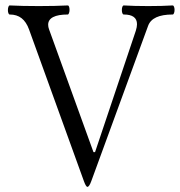

<svg xmlns="http://www.w3.org/2000/svg" viewBox="-20 -686 678 724"><path d="M296.4 -2.9 89.4 -575.2Q79.1 -603.5 61.3 -617.4Q43.5 -631.3 16.6 -631.3Q13.7 -631.3 11.7 -636.2Q9.8 -641.1 9.8 -647.9Q9.8 -654.8 11.7 -660.2Q13.7 -665.5 16.6 -665.5Q62.5 -663.1 126 -663.1Q189.5 -663.1 235.4 -665.5Q238.8 -665.5 240.5 -660.6Q242.2 -655.8 242.2 -648.9Q242.2 -642.1 240.2 -636.7Q238.3 -631.3 235.4 -631.3Q199.2 -631.3 180.4 -621.6Q161.6 -611.8 161.6 -592.8Q161.6 -584 165 -575.2L332.5 -112.3H338.4L492.2 -570.3Q496.6 -584.5 496.6 -594.7Q496.6 -631.3 446.8 -631.3Q443.4 -631.3 441.4 -636.2Q439.5 -641.1 439.5 -647.9Q439.5 -655.3 441.4 -660.4Q443.4 -665.5 446.8 -665.5Q485.4 -663.1 539.1 -663.1Q592.3 -663.1 630.9 -665.5Q634.3 -665.5 636.2 -660.6Q638.2 -655.8 638.2 -648.9Q638.2 -641.6 636.2 -636.5Q634.3 -631.3 630.9 -631.3Q554.2 -631.3 538.6 -588.9L324.2 -2.9Q316.4 18.6 309.6 18.6Q304.2 18.6 296.4 -2.9Z"/></svg>

Font: JuniusX Light
Style: Regular
Weight: 300
Designer: Peter S. Baker
Foundry: Briery Creek Software
Version: Version 1.008